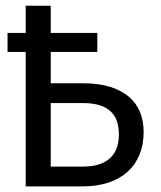

<svg xmlns="http://www.w3.org/2000/svg" viewBox="-20 -662 571 682"><path d="M160.2 -641.6V-544.9H325.7V-477.5H160.2V-366.2H274.4Q331.1 -366.2 371.8 -353.3Q412.6 -340.3 439 -317.4Q465.3 -294.4 477.8 -262.7Q490.2 -231 490.2 -192.9Q490.2 -148.9 475.8 -113.3Q461.4 -77.6 433.8 -52.5Q406.2 -27.3 366 -13.7Q325.7 0 274.4 0H71.3V-477.5H6.8V-544.9H71.3V-641.6ZM160.2 -295.9V-70.3H274.4Q308.6 -70.3 333 -78.6Q357.4 -86.9 372.8 -102.1Q388.2 -117.2 395.3 -138.2Q402.3 -159.2 402.3 -184.1Q402.3 -210.4 395.3 -231.4Q388.2 -252.4 372.8 -266.6Q357.4 -280.8 333.3 -288.3Q309.1 -295.9 274.4 -295.9Z"/></svg>

Font: Carlito
Style: Regular
Weight: 400
Designer: Lukasz Dziedzic
Foundry: tyPoland Lukasz Dziedzic
Version: Version 1.103; Beta1; all basic design good, some composites